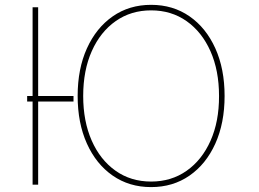

<svg xmlns="http://www.w3.org/2000/svg" viewBox="-20 -757 1062 787"><path d="M136.4 -727.3V0H113.6V-727.3ZM281.3 -363.6V-340.9H91.3V-363.6ZM900.6 -363.6Q900.6 -252.5 862.6 -168.3Q824.6 -84.2 756.7 -37.1Q688.9 9.9 599.4 9.9Q509.6 9.9 441.8 -37.3Q373.9 -84.5 336.1 -168.7Q298.3 -252.8 298.3 -363.6Q298.3 -474.8 336.3 -558.8Q374.3 -642.8 442.1 -690Q509.9 -737.2 599.4 -737.2Q688.9 -737.2 756.7 -690.2Q824.6 -643.1 862.6 -558.9Q900.6 -474.8 900.6 -363.6ZM877.8 -363.6Q877.8 -468 842.7 -547.1Q807.5 -626.1 744.9 -670.3Q682.2 -714.5 599.4 -714.5Q517 -714.5 454.4 -670.6Q391.7 -626.8 356.4 -547.8Q321 -468.8 321 -363.6Q321 -259.9 355.8 -180.9Q390.6 -101.9 453.3 -57.4Q516 -12.8 599.4 -12.8Q682.2 -12.8 745 -57Q807.9 -101.2 843 -180.2Q878.2 -259.2 877.8 -363.6Z"/></svg>

Font: Inter UI Thin
Style: Regular
Weight: 100
Designer: Rasmus Andersson
Foundry: rsms
Version: 3.2;8d6f07862